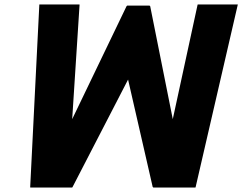

<svg xmlns="http://www.w3.org/2000/svg" viewBox="-20 -832 1084 859"><path d="M156 -812 115 6 116 7H303L305 4L553 -476L663 4L666 7H854L855 6L1044 -812H865L864 -811L753 -299L652 -804L649 -807H549L546 -804L303 -299L336 -811L335 -812Z"/></svg>

Font: Hussar Woodtype
Style: SeBdObl
Weight: 900
Foundry: Cannot Into Space Fonts
Version: Version 1.07